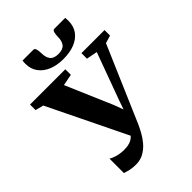

<svg xmlns="http://www.w3.org/2000/svg" viewBox="-300 -1101 1241 1241"><g transform="rotate(-45 320.5 -481.0)"><path d="M189.5 16Q159.5 16 136 10.5Q112.5 5 95.5 -1V-133Q110.5 -122.5 140.2 -114Q170 -105.5 206 -105.5Q232 -105.5 252.5 -111.8Q273 -118 288.5 -131.8Q304 -145.5 314 -167.5V-106L35.5 -678L-20.5 -692.5V-743H302V-692.5L223.5 -677L361 -357L405.5 -236.5L363 -231L407 -357.5L524.5 -678L449.5 -692.5V-743H660.5V-692.5L607.5 -677L384 -158Q373.5 -134.5 357.2 -104.8Q341 -75 317.5 -47.5Q294 -20 262.2 -2Q230.5 16 189.5 16ZM244.5 -978.5Q258 -978.5 262 -961.2Q266 -944 266 -926.5Q266 -887 283 -865.5Q300 -844 341 -844Q382.5 -844 399.5 -865.5Q416.5 -887 416.5 -926.5Q416.5 -944 420.5 -961.2Q424.5 -978.5 437.5 -978.5H536.5Q537 -971.5 537.5 -964.5Q538 -957.5 538 -950Q538 -902 513.8 -868Q489.5 -834 445.2 -816Q401 -798 341 -798Q282.5 -798 238.5 -816.2Q194.5 -834.5 169.5 -868.5Q144.5 -902.5 144.5 -950Q144.5 -957.5 145 -964.5Q145.5 -971.5 146 -978.5Z"/></g></svg>

Font: Merriweather 60pt ExtraBold
Style: Regular
Weight: 800
Version: Version 2.100